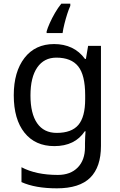

<svg xmlns="http://www.w3.org/2000/svg" viewBox="-20 -786 655 1046"><path d="M275 -546Q328 -546 370.5 -526Q413 -506 443 -465H448L460 -536H530V9Q530 124 471.5 182Q413 240 290 240Q172 240 97 206V125Q176 167 295 167Q364 167 403.5 126.5Q443 86 443 16V-5Q443 -17 444 -39.5Q445 -62 446 -71H442Q388 10 276 10Q172 10 113.5 -63Q55 -136 55 -267Q55 -395 113.5 -470.5Q172 -546 275 -546ZM287 -472Q220 -472 183 -418.5Q146 -365 146 -266Q146 -167 182.5 -114.5Q219 -62 289 -62Q370 -62 407 -105.5Q444 -149 444 -246V-267Q444 -377 406 -424.5Q368 -472 287 -472ZM363 -754Q355 -737 346.5 -710.5Q338 -684 331 -656Q324 -628 321 -606H234V-615Q239 -633 251 -660Q263 -687 279.5 -715.5Q296 -744 314 -766H363Z"/></svg>

Font: Noto Sans Ugaritic
Style: Regular
Weight: 400
Designer: Monotype Design Team
Foundry: Monotype Imaging Inc.
Version: Version 2.001; ttfautohint (v1.8.4.7-5d5b)